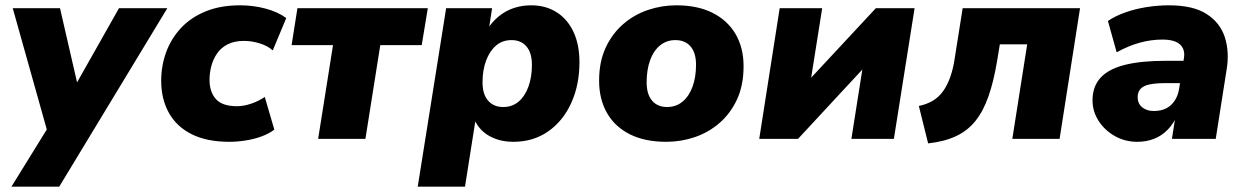

<svg xmlns="http://www.w3.org/2000/svg" viewBox="-20 -523 4695 723"><path d="M23 180 177 -69 167 3 28 -492H206L280 -170H246L428 -492H610L203 180Z M844 11Q759 11 702 -17.5Q645 -46 616 -98Q587 -150 587 -219Q587 -275 605.5 -326Q624 -377 661 -417Q698 -457 754 -480Q810 -503 884 -503Q934 -503 980.5 -490.5Q1027 -478 1058 -455L1007 -333Q989 -350 958.5 -359.5Q928 -369 899 -369Q863 -369 838 -356.5Q813 -344 798 -322.5Q783 -301 776 -275Q769 -249 769 -222Q769 -177 793 -150Q817 -123 873 -123Q897 -123 925.5 -132.5Q954 -142 977 -158L1013 -35Q994 -20 965.5 -9.5Q937 1 905 6Q873 11 844 11Z M1178 0 1234 -353H1078L1100 -492H1591L1568 -353H1412L1356 0Z M1553 180 1660 -492H1833L1821 -414H1816Q1834 -442 1859.5 -462.5Q1885 -483 1915.5 -493Q1946 -503 1980 -503Q2035 -503 2076 -477Q2117 -451 2139.5 -403Q2162 -355 2162 -289Q2162 -203 2131 -135Q2100 -67 2044 -28Q1988 11 1913 11Q1860 11 1820 -12.5Q1780 -36 1763 -81L1772 -80L1731 180ZM1875 -120Q1909 -120 1933 -140.5Q1957 -161 1970 -197Q1983 -233 1983 -279Q1983 -324 1962.5 -348Q1942 -372 1906 -372Q1872 -372 1848 -351.5Q1824 -331 1810.5 -295Q1797 -259 1797 -213Q1797 -168 1818 -144Q1839 -120 1875 -120Z M2489 11Q2408 11 2351.5 -17.5Q2295 -46 2265.5 -98Q2236 -150 2236 -219Q2236 -290 2260.5 -343Q2285 -396 2326.5 -432Q2368 -468 2420 -485.5Q2472 -503 2527 -503Q2607 -503 2663.5 -474.5Q2720 -446 2750 -394.5Q2780 -343 2780 -274Q2780 -202 2755.5 -149Q2731 -96 2689.5 -60Q2648 -24 2596 -6.5Q2544 11 2489 11ZM2492 -120Q2526 -120 2550.5 -140.5Q2575 -161 2588 -197Q2601 -233 2601 -279Q2601 -324 2580.5 -348Q2560 -372 2523 -372Q2490 -372 2465.5 -352Q2441 -332 2428 -296Q2415 -260 2415 -213Q2415 -168 2435.5 -144Q2456 -120 2492 -120Z M2839 0 2916 -492H3076L3028 -189H2996L3278 -492H3424L3346 0H3186L3234 -304H3267L2985 0Z M3475 17 3440 -124Q3469 -130 3491.5 -143Q3514 -156 3530.5 -178.5Q3547 -201 3558.5 -233.5Q3570 -266 3576 -309L3605 -492H4047L3970 0H3792L3848 -356H3745L3735 -295Q3722 -217 3702.5 -161Q3683 -105 3653.5 -68Q3624 -31 3580.5 -10.5Q3537 10 3475 17Z M4263 11Q4216 11 4177.5 -11Q4139 -33 4116.5 -68.5Q4094 -104 4094 -145Q4094 -197 4124 -230Q4154 -263 4215 -278.5Q4276 -294 4369 -294H4448L4434 -210H4369Q4332 -210 4308.5 -205Q4285 -200 4274.5 -188Q4264 -176 4264 -157Q4264 -133 4281 -119Q4298 -105 4325 -105Q4352 -105 4371.5 -115Q4391 -125 4403.5 -144Q4416 -163 4420 -188L4438 -303Q4444 -336 4424 -355Q4404 -374 4357 -374Q4314 -374 4271 -362Q4228 -350 4185 -326L4152 -444Q4178 -462 4215.5 -475.5Q4253 -489 4296 -496Q4339 -503 4382 -503Q4473 -503 4524 -470Q4575 -437 4592.5 -382Q4610 -327 4599 -261L4558 0H4393L4408 -96H4416Q4401 -59 4377.5 -35Q4354 -11 4325 0Q4296 11 4263 11Z"/></svg>

Font: Nunito Sans 12pt Black
Style: Italic
Weight: 900
Italic angle: -9°
Designer: Vernon Adams
Foundry: Vernon Adams
Version: Version 3.101;gftools[0.9.27]